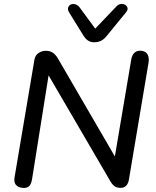

<svg xmlns="http://www.w3.org/2000/svg" viewBox="-20 -931 781 959"><path d="M52.9 -46.2 152 -633Q155.6 -654.5 172.3 -665.9Q189 -677.3 208.4 -677.3Q227.8 -677.3 241.9 -668.9Q255.9 -660.5 267.8 -641.4L571.1 -119.7H548.7L635.4 -632.8Q638.9 -656 652.1 -667.9Q665.3 -679.8 687.2 -677.3Q708.8 -674.7 717.5 -658.2Q726.2 -641.7 721.7 -616.3L624.1 -35.3Q617.3 7.3 582.5 7.3Q564.5 7.3 553.1 -0.3Q541.7 -7.9 531.7 -24.7L205.4 -584.2H227.4L140.3 -37.2Q136.2 -10.9 125.1 -0.6Q113.9 9.8 91.4 7.3Q69.3 4.7 58.8 -8.6Q48.3 -22 52.9 -46.2ZM394.4 -756.9 325.1 -869.3Q314.7 -885.9 322.9 -898.8Q331 -911.8 347.8 -911.1Q364.7 -910.4 377.3 -894.5L455.6 -788L562.5 -900Q575.1 -913 591.5 -911.3Q607.9 -909.5 614.8 -896.9Q621.8 -884.2 610 -870.2L515.4 -754.4Q501.4 -736.1 486 -728Q470.7 -719.9 450.5 -719.9Q432 -719.9 418.7 -729.1Q405.5 -738.4 394.4 -756.9Z"/></svg>

Font: SN Pro Thin
Style: Italic
Weight: 200
Italic angle: -9°
Designer: Tobias Whetton
Foundry: Supernotes
Version: Version 1.003;Glyphs 3.3 (3324)